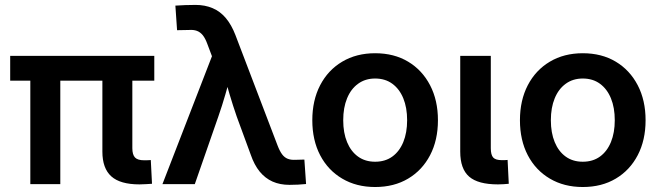

<svg xmlns="http://www.w3.org/2000/svg" viewBox="-20 -750 2683 782"><path d="M548.3 1Q469.7 1 433.3 -31.7Q397 -64.5 397 -132.3V-495.1H519V-146.5Q519 -120.1 529.8 -108.6Q540.5 -97.2 566.9 -97.2Q574.7 -97.2 581.5 -97.4Q588.4 -97.7 594.2 -98.1L599.1 -1.5Q588.4 -1 575.2 0Q562 1 548.3 1ZM103.5 0V-495.1H225.6V0ZM21.5 -421.4V-522.5H608.4V-421.4Z M641.6 0 843.3 -521 824.7 -570.3Q816.4 -593.3 806.2 -606.2Q795.9 -619.1 782 -624.3Q768.1 -629.4 749 -627.9L701.2 -627L694.3 -727.1Q712.9 -728.5 734.1 -729.2Q755.4 -730 776.4 -730Q814.9 -730 845.9 -716.8Q877 -703.6 899.9 -676.3Q922.9 -648.9 939 -606.9L1110.4 -157.7Q1119.1 -134.8 1128.9 -121.6Q1138.7 -108.4 1151.9 -103.3Q1165 -98.1 1183.6 -99.1L1219.7 -100.1L1226.6 -0.5Q1211.4 1 1194.1 2Q1176.8 2.9 1159.2 2.9Q1120.1 2.9 1090.1 -10.5Q1060.1 -23.9 1037.8 -51Q1015.6 -78.1 1001 -120.6L944.3 -274.9Q928.7 -319.8 915.5 -364.5Q902.3 -409.2 889.6 -455.1H923.3Q910.6 -409.7 897.7 -364.7Q884.8 -319.8 869.1 -274.9L773.4 0Z M1507.8 11.7Q1431.6 11.7 1373.8 -22.5Q1315.9 -56.6 1283.9 -117.9Q1252 -179.2 1252 -260.3Q1252 -341.3 1283.9 -402.8Q1315.9 -464.4 1373.8 -498.8Q1431.6 -533.2 1507.8 -533.2Q1585 -533.2 1642.3 -498.8Q1699.7 -464.4 1731.7 -402.8Q1763.7 -341.3 1763.7 -260.3Q1763.7 -179.2 1731.7 -117.9Q1699.7 -56.6 1642.3 -22.5Q1585 11.7 1507.8 11.7ZM1507.8 -91.3Q1548.8 -91.3 1577.9 -112.3Q1606.9 -133.3 1622.6 -171.4Q1638.2 -209.5 1638.2 -260.3Q1638.2 -311.5 1622.6 -349.6Q1606.9 -387.7 1577.9 -408.9Q1548.8 -430.2 1507.8 -430.2Q1467.8 -430.2 1438.5 -408.9Q1409.2 -387.7 1393.6 -349.6Q1377.9 -311.5 1377.9 -260.3Q1377.9 -209 1393.6 -171.1Q1409.2 -133.3 1438.2 -112.3Q1467.3 -91.3 1507.8 -91.3Z M2008.3 1Q1927.2 1 1890.9 -30.5Q1854.5 -62 1854.5 -132.3V-522.5H1979V-146.5Q1979 -119.1 1988.8 -108.4Q1998.5 -97.7 2024.4 -97.7Q2030.8 -97.7 2036.9 -97.9Q2043 -98.1 2047.4 -98.6L2052.2 -1.5Q2043 -0.5 2031.7 0.2Q2020.5 1 2008.3 1Z M2353.5 11.7Q2277.3 11.7 2219.5 -22.5Q2161.6 -56.6 2129.6 -117.9Q2097.7 -179.2 2097.7 -260.3Q2097.7 -341.3 2129.6 -402.8Q2161.6 -464.4 2219.5 -498.8Q2277.3 -533.2 2353.5 -533.2Q2430.7 -533.2 2488 -498.8Q2545.4 -464.4 2577.4 -402.8Q2609.4 -341.3 2609.4 -260.3Q2609.4 -179.2 2577.4 -117.9Q2545.4 -56.6 2488 -22.5Q2430.7 11.7 2353.5 11.7ZM2353.5 -91.3Q2394.5 -91.3 2423.6 -112.3Q2452.6 -133.3 2468.3 -171.4Q2483.9 -209.5 2483.9 -260.3Q2483.9 -311.5 2468.3 -349.6Q2452.6 -387.7 2423.6 -408.9Q2394.5 -430.2 2353.5 -430.2Q2313.5 -430.2 2284.2 -408.9Q2254.9 -387.7 2239.3 -349.6Q2223.6 -311.5 2223.6 -260.3Q2223.6 -209 2239.3 -171.1Q2254.9 -133.3 2283.9 -112.3Q2313 -91.3 2353.5 -91.3Z"/></svg>

Font: Inter 28pt SemiBold
Style: Regular
Weight: 600
Designer: Rasmus Andersson
Foundry: rsms
Version: Version 4.001;git-66647c0bb